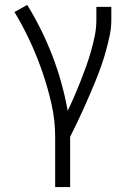

<svg xmlns="http://www.w3.org/2000/svg" viewBox="-20 -558 540 783"><path d="M205 205V0Q205 -68 190 -134Q175 -200 153 -264Q131 -328 102.5 -389.5Q74 -451 39 -509L91 -538Q152 -439 194 -329.5Q236 -220 256 -106Q270 -135 283 -165Q296 -195 308 -225.5Q320 -256 331 -286.5Q342 -317 351 -348.5Q360 -380 366.5 -412Q373 -444 373 -477V-530H434V-477Q434 -445 427.5 -414Q421 -383 412.5 -352Q404 -321 393.5 -291Q383 -261 371 -231.5Q359 -202 346.5 -173Q334 -144 321 -115Q308 -86 294 -57Q280 -28 266 0V205Z"/></svg>

Font: Iosevka Term Light
Style: Regular
Weight: 300
Monospace: yes
Designer: Belleve Invis
Foundry: Belleve Invis
Version: Version 9.0.1; ttfautohint (v1.8.3)